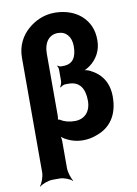

<svg xmlns="http://www.w3.org/2000/svg" viewBox="-101 -786 765 1075"><g transform="rotate(-10 281.5 -248.5)"><path d="M321 10C349 10 375 5 400 -5C478 -32 526 -97 526 -202C526 -284 487 -336 428 -365C415 -372 396 -377 385 -375V-371C396 -373 416 -384 428 -393C467 -422 496 -467 496 -528C496 -559 491 -586 480 -610C447 -682 374 -721 285 -721C225 -721 172 -696 133 -661C94 -627 63 -574 63 -504V148C63 172 49 209 37 222L39 224C52 212 89 198 113 198H154C178 198 213 212 224 224L226 222C216 209 204 172 204 148V-6C204 -17 201 -34 197 -41L194 -39C198 -32 210 -23 218 -18C247 -1 282 10 321 10ZM385 -204C385 -140 348 -104 294 -104C262 -104 235 -111 214 -125C211 -127 200 -130 197 -128L199 -125C202 -127 204 -142 204 -148V-504C204 -565 234 -606 285 -606C331 -606 360 -572 360 -518C360 -455 337 -419 283 -419H270C263 -419 253 -424 250 -428L249 -426C252 -422 256 -411 256 -403V-340C256 -328 250 -312 245 -306L248 -303C253 -309 267 -316 277 -316H296C356 -316 385 -274 385 -204Z"/></g></svg>

Font: Asimov
Style: EdgeNar
Weight: 500
Designer: Google
Version: Version 2.000980: 2014